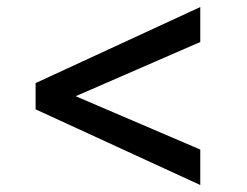

<svg xmlns="http://www.w3.org/2000/svg" viewBox="-20 -653 708 550"><path d="M82 -339.8 553.7 -123V-224.6L196.8 -377.4L553.7 -532.7V-632.8L82 -415Z"/></svg>

Font: Merriweather Sans
Style: Regular
Weight: 400
Designer: Eben Sorkin ( eben@eyebytes.com )
Foundry: Eben Sorkin
Version: Version 1.003